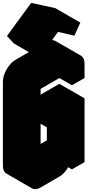

<svg xmlns="http://www.w3.org/2000/svg" viewBox="-63 -1253 646 1324"><path d="M217 -740 433 -865Q467 -885 493.5 -870Q520 -855 520 -815V-715L433 -665V-765L217 -640V-60L433 -185V-425L303 -350V-450L520 -575V-135L433 -85V-185Q433 -159 421 -129Q409 -99 389 -73.5Q369 -48 346 -35L217 40Q182 60 156 45Q130 30 130 -10V-590Q130 -617 142 -646.5Q154 -676 174 -701.5Q194 -727 217 -740ZM337 -1033 206 -853 158 -905 325 -1133 491 -1097 450 -1007ZM433 -185V-85L260 -185V-285ZM433 -425V-185L260 -285V-525ZM433 -765V-665L260 -765V-865ZM491 -1097 325 -1133 152 -1233 318 -1197ZM520 -575 303 -450 130 -550 346 -675ZM303 -450V-350L130 -450V-550ZM433 -185 217 -60 43 -160 260 -285ZM494 -870Q467 -885 433 -865L217 -740Q194 -727 174 -701.5Q154 -676 142 -646.5Q130 -617 130 -590V-10Q130 30 156 45L-17 -55Q-43 -70 -43 -110V-690Q-43 -717 -31 -746.5Q-19 -776 0.7 -801.5Q20.4 -827 43 -840L260 -965Q294.4 -985 320 -970ZM325 -1133 158 -905 -15 -1005 152 -1233ZM158 -905 206 -853 33 -953 -15 -1005Z"/></svg>

Font: Nabla Normal
Style: Regular
Weight: 400
Designer: Arthur Reinders Folmer
Version: Version 1.000